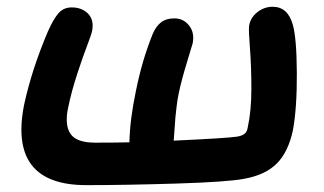

<svg xmlns="http://www.w3.org/2000/svg" viewBox="-20 -536 953 565"><path d="M233.9 8.8Q4.4 8.8 50.8 -227.1Q73.2 -331.1 121.1 -443.8Q137.7 -481 152.6 -497.6Q167.5 -514.2 190.9 -514.2Q221.2 -514.2 239.3 -495.6Q257.3 -477.1 251 -444.8Q249 -434.6 236.1 -400.9Q223.1 -367.2 206.8 -317.1Q190.4 -267.1 180.2 -217.8Q169.9 -167.5 187.7 -141.8Q205.6 -116.2 259.8 -116.2Q319.8 -116.2 360.8 -117.2Q362.3 -185.1 379.9 -268.1Q398.4 -360.4 430.2 -438Q439.5 -459 454.1 -470.5Q468.8 -481.9 493.2 -481.9Q520 -481.9 536.6 -460.7Q553.2 -439.5 546.9 -408.2Q545.9 -404.3 529.8 -351.6Q513.7 -298.8 505.9 -261.2Q502.4 -244.6 499.8 -223.6Q497.1 -202.6 496.1 -189.9Q495.1 -177.2 493.4 -152.3Q491.7 -127.4 491.2 -122.1Q647.9 -129.4 676.8 -133.8Q691.9 -136.2 699.5 -142.1Q707 -147.9 709 -161.1Q719.7 -209.5 719.7 -274.4Q719.7 -339.4 715.6 -392.8Q711.4 -446.3 712.9 -459Q716.3 -483.4 736.8 -499.8Q757.3 -516.1 782.2 -516.1Q827.1 -516.1 841.8 -462.9Q853 -422.9 853.5 -320.1Q854 -217.3 841.8 -151.9Q828.1 -88.4 794.4 -54.7Q760.7 -21 698.2 -9.8Q649.4 -0.5 497.8 4.2Q346.2 8.8 233.9 8.8Z"/></svg>

Font: Shantell Sans Normal
Style: Italic
Weight: 600
Italic angle: -11.31°
Designer: Stephen Nixon, Anya Danilova, Shantell Martin
Foundry: Arrow Type
Version: Version 1.006;[559af2be0]